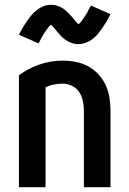

<svg xmlns="http://www.w3.org/2000/svg" viewBox="-20 -781 540 801"><path d="M59 0V-467Q98 -496 145 -512Q192 -528 241 -528Q268 -528 295 -523Q322 -518 346.5 -505Q371 -492 390 -471.5Q409 -451 420.5 -426.5Q432 -402 436.5 -374.5Q441 -347 441 -320V0H330V-320Q330 -340 325.5 -360.5Q321 -381 310 -397.5Q299 -414 280 -423Q261 -432 241 -432Q223 -432 205 -428.5Q187 -425 170 -417V0ZM307 -597Q302 -597 297.5 -597.5Q293 -598 288.5 -599Q284 -600 279.5 -601.5Q275 -603 270.5 -605Q266 -607 262 -609.5Q258 -612 254 -614.5Q250 -617 246.5 -620Q243 -623 239 -626.5Q235 -630 232 -633.5Q229 -637 226 -640.5Q223 -644 220.5 -646.5Q218 -649 214.5 -654Q211 -659 207 -663Q203 -667 200 -670.5Q197 -674 193 -677.5Q189 -681 189 -682H196Q196 -681 193 -678.5Q190 -676 186.5 -672.5Q183 -669 182 -667.5Q181 -666 179.5 -664Q178 -662 176.5 -660Q175 -658 173.5 -655.5Q172 -653 170 -650.5Q168 -648 166 -645Q164 -642 162 -638.5Q160 -635 158 -631.5Q156 -628 154 -624.5Q152 -621 150 -617Q148 -613 145.5 -608.5Q143 -604 141 -600L59 -636Q68 -654 77 -669Q86 -684 94.5 -696Q103 -708 112 -718.5Q121 -729 133.5 -739Q146 -749 161.5 -755Q177 -761 193 -761Q198 -761 202.5 -760.5Q207 -760 211.5 -759Q216 -758 220.5 -756.5Q225 -755 229.5 -753Q234 -751 238 -748.5Q242 -746 246 -743.5Q250 -741 253.5 -737.5Q257 -734 261 -730.5Q265 -727 268 -724Q271 -721 274 -717.5Q277 -714 279.5 -711.5Q282 -709 285.5 -704Q289 -699 293 -695Q297 -691 300 -687.5Q303 -684 307 -680.5Q311 -677 311 -676H304Q304 -677 307 -679Q310 -681 313.5 -685Q317 -689 318 -690.5Q319 -692 320.5 -693.5Q322 -695 323.5 -697.5Q325 -700 326.5 -702.5Q328 -705 330 -707.5Q332 -710 334 -713Q336 -716 338 -719Q340 -722 342 -725.5Q344 -729 346 -733Q348 -737 350 -741Q352 -745 354.5 -749Q357 -753 359 -758L441 -722Q432 -704 423 -689Q414 -674 405.5 -662Q397 -650 388 -639Q379 -628 366.5 -618.5Q354 -609 338.5 -603Q323 -597 307 -597Z"/></svg>

Font: Moesevka
Style: Bold
Weight: 700
Monospace: yes
Designer: Belleve Invis
Foundry: Belleve Invis
Version: Version 32.5.0; ttfautohint (v1.8.4)